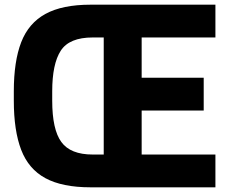

<svg xmlns="http://www.w3.org/2000/svg" viewBox="-20 -800 980 820"><path d="M900 0H367Q246 0 174 -39Q102 -78 70.5 -160Q39 -242 39 -370V-410Q39 -538 70.5 -619.5Q102 -701 174 -740.5Q246 -780 367 -780H900V-640H585V-468H850V-328H585V-140H900ZM423 -140V-640H376Q276 -640 239.5 -583.5Q203 -527 203 -410V-370Q203 -247 242 -193.5Q281 -140 376 -140Z"/></svg>

Font: Tanohe Sans
Style: Bold
Weight: 700
Designer: Village Type and Design LLC & Cristiano Sobral
Foundry: Cooper Hewitt Smithsonian Design Museum
Version: Version 1.00;September 29, 2021;FontCreator 13.0.0.2655 64-b